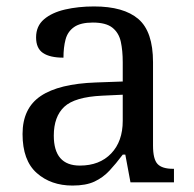

<svg xmlns="http://www.w3.org/2000/svg" viewBox="-20 -566 603 596"><path d="M205 10Q138 10 94 -29Q50 -68 50 -150Q50 -230 106.5 -268Q163 -306 278 -310L361 -313V-373Q361 -409 355 -436.5Q349 -464 329 -480Q309 -496 268 -496Q230 -496 210 -482Q190 -468 183.5 -443.5Q177 -419 177 -387Q135 -387 113.5 -401.5Q92 -416 92 -450Q92 -485 116.5 -506Q141 -527 182 -536.5Q223 -546 272 -546Q364 -546 409.5 -507Q455 -468 455 -373V-114Q455 -72 469 -57Q483 -42 517 -42H520V0H385L369 -86H361Q340 -58 320 -36.5Q300 -15 273.5 -2.5Q247 10 205 10ZM228 -52Q289 -52 325 -89.5Q361 -127 361 -191V-272L297 -269Q212 -265 179.5 -234.5Q147 -204 147 -145Q147 -52 228 -52Z"/></svg>

Font: Noto Serif NP Hmong
Style: Regular
Weight: 400
Designer: Dalton Maag Ltd
Foundry: Dalton Maag Ltd
Version: Version 1.001